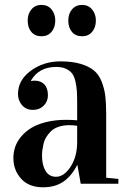

<svg xmlns="http://www.w3.org/2000/svg" viewBox="-20 -758 531 792"><path d="M35.2 -106Q35.2 -129.9 42.7 -152.1Q50.3 -174.3 67.4 -194.8Q84.5 -215.3 109.4 -230.5Q134.3 -245.6 171.1 -254.6Q208 -263.7 252.9 -263.7Q276.9 -263.7 298.3 -261.7V-329.1Q298.3 -361.3 297.1 -381.3Q295.9 -401.4 291 -422.6Q286.1 -443.8 277.1 -455.3Q268.1 -466.8 251.7 -474.4Q235.4 -481.9 211.9 -481.9Q140.6 -481.9 107.9 -425.8V-423.8Q116.2 -425.3 123 -425.3Q148.4 -425.3 163.1 -409.7Q177.7 -394 177.7 -364.7Q177.7 -339.4 160.2 -322Q142.6 -304.7 116.2 -304.7Q87.4 -304.7 70.8 -324.2Q54.2 -343.8 54.2 -370.1Q54.2 -427.7 107.2 -466.3Q160.2 -504.9 229 -504.9Q277.8 -504.9 312.3 -494.6Q346.7 -484.4 367.2 -467.5Q387.7 -450.7 399.2 -421.6Q410.6 -392.6 414.3 -362.3Q418 -332 418 -288.1V-24.9L468.3 -20V0H313L299.3 -77.1H298.3Q274.4 -30.8 240.5 -8.1Q206.5 14.6 158.2 14.6Q98.6 14.6 66.9 -21Q35.2 -56.6 35.2 -106ZM153.3 -116.2Q153.3 -77.1 168 -53Q182.6 -28.8 210.9 -28.8Q244.1 -28.8 271.2 -70.3Q298.3 -111.8 298.3 -171.9V-239.3Q278.8 -241.7 266.6 -241.7Q241.2 -241.7 221.4 -234.9Q201.7 -228 189.9 -216.3Q178.2 -204.6 170.4 -191.7Q162.6 -178.7 159.2 -163.1Q155.8 -147.5 154.5 -137.2Q153.3 -127 153.3 -116.2ZM94.2 -673.3Q94.2 -701.2 109.9 -719.5Q125.5 -737.8 150.9 -737.8Q177.2 -737.8 192.6 -719.2Q208 -700.7 208 -673.3Q208 -645 192.6 -626.7Q177.2 -608.4 150.9 -608.4Q124.5 -608.4 109.4 -626.2Q94.2 -644 94.2 -673.3ZM261.7 -673.3Q261.7 -701.2 277.3 -719.5Q293 -737.8 318.4 -737.8Q344.2 -737.8 359.9 -719Q375.5 -700.2 375.5 -673.3Q375.5 -645 360.1 -626.7Q344.7 -608.4 318.4 -608.4Q292 -608.4 276.9 -626.2Q261.7 -644 261.7 -673.3Z"/></svg>

Font: Vidaloka 
Style: Regular
Weight: 400
Designer: Cyreal (www.cyreal.org)
Foundry: Cyreal (www.cyreal.org)
Version: Version 1.011